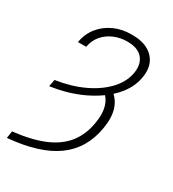

<svg xmlns="http://www.w3.org/2000/svg" viewBox="-185 -654 870 968"><g transform="rotate(30 249.5 -170.0)"><path d="M63 -119.6 70.8 -160.2Q159.7 -173.3 231 -206.8Q302.2 -240.2 347.4 -288.8Q392.6 -337.4 401.4 -395.5Q409.2 -447.8 381.6 -479.7Q354 -511.7 292.5 -511.7Q251.5 -511.7 215.8 -496.3Q180.2 -481 156.2 -452.6Q132.3 -424.3 125.5 -384.8H77.6Q86.4 -436.5 116.9 -474.4Q147.5 -512.2 193.6 -533Q239.7 -553.7 295.9 -553.2Q377.9 -553.7 419.7 -510.5Q461.4 -467.3 449.2 -395.5Q438.5 -327.1 384.8 -269.8Q331.1 -212.4 247.8 -173.1Q164.6 -133.8 63 -119.6ZM314 -234.4 346.7 -261.7Q386.7 -233.4 402.1 -187.5Q417.5 -141.6 406.2 -74.2Q384.8 55.7 287.8 126.2Q190.9 196.8 8.8 212.9L15.1 171.4Q122.1 159.7 193.8 129.4Q265.6 99.1 305.9 47.9Q346.2 -3.4 357.9 -76.7Q367.7 -132.8 356.2 -172.6Q344.7 -212.4 314 -234.4Z"/></g></svg>

Font: Inter 20pt ExtraLight
Style: Italic
Weight: 250
Italic angle: -9.3988°
Version: Version 4.001;git-66647c0bb